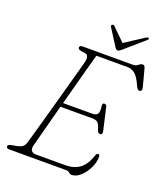

<svg xmlns="http://www.w3.org/2000/svg" viewBox="-159 -983 944 1103"><g transform="rotate(20 312.5 -431.0)"><path d="M371.5 0H21.5Q6.5 0 6.5 -13Q6.5 -23.5 24.5 -27L61.5 -34Q79.5 -37.5 91 -45.5Q102.5 -53.5 108.5 -72Q111.5 -81.5 122.5 -120.2Q133.5 -159 149.2 -215.2Q165 -271.5 182.5 -334.5Q200 -397.5 216.2 -456.5Q232.5 -515.5 244.8 -560.2Q257 -605 261.5 -623Q265.5 -639.5 262 -652.8Q258.5 -666 246.5 -668L216.5 -673Q199.5 -676 199.5 -687Q199.5 -700 217.5 -700H526.5Q543 -700 555.2 -710.5Q567.5 -721 578.5 -721Q591 -721 595.5 -702L623.5 -596Q626.5 -584 622.5 -578Q618.5 -572 611.5 -572Q599 -572 589.5 -594Q567 -645 546.2 -661Q525.5 -677 500.5 -677H310.5Q301 -643.5 287 -591.8Q273 -540 256.5 -478.8Q240 -417.5 223.5 -356H403.5Q426 -356 434.5 -368.8Q443 -381.5 437.5 -419Q436 -434 448.5 -434Q456 -434 459.5 -430.2Q463 -426.5 463.5 -422L495.5 -282Q498 -271.5 494 -266.2Q490 -261 484.5 -261Q471 -261 465.5 -278Q456 -312 444.8 -321.5Q433.5 -331 412.5 -331H216.5Q199.5 -267 184.8 -211Q170 -155 160 -117.2Q150 -79.5 147.5 -70Q141.5 -49 150 -37Q158.5 -25 175.5 -25H358.5Q410.5 -25 445.5 -50.8Q480.5 -76.5 501.5 -140Q505 -150 513.5 -150Q523.5 -150 523.5 -137Q523.5 -102 506.5 -67Q489.5 -32 463.5 -8.5Q437.5 15 410.5 15Q401 15 393 7.5Q385 0 371.5 0ZM435.5 -758.5Q422.5 -747 414.5 -747Q405.5 -747 398 -758.5L332.5 -861.5Q327.5 -870.5 335.5 -875.5Q342 -879 349 -873L426.5 -797L543.5 -873Q553.5 -879 558 -875.5Q564 -870.5 554 -861.5Z"/></g></svg>

Font: Fraunces 9pt S100 Thin
Style: Italic
Weight: 100
Italic angle: -16°
Version: Version 1.000; ttfautohint (v1.8.3)